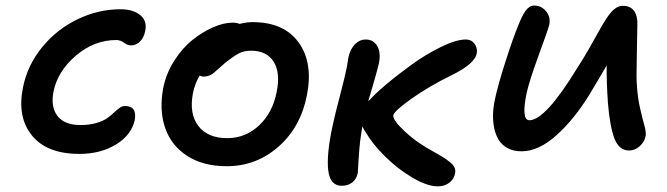

<svg xmlns="http://www.w3.org/2000/svg" viewBox="-20 -594 2379 685"><path d="M263.2 -44.9Q147.5 -44.9 94 -110.6Q40.5 -176.3 62 -282.2Q77.6 -360.8 129.9 -425Q182.1 -489.3 256.3 -525.1Q330.6 -561 410.2 -561Q454.1 -561 480 -540.3Q505.9 -519.5 498 -482.9Q493.2 -459 479.2 -445.6Q465.3 -432.1 448.2 -432.1Q435.1 -432.1 422.1 -441.7Q409.2 -451.2 395 -451.2Q315.9 -451.2 250.7 -395.5Q185.5 -339.8 170.9 -267.1Q160.2 -212.4 185.1 -180.2Q210 -147.9 267.1 -147.9Q298.8 -147.9 323.2 -155Q347.7 -162.1 361.6 -171.9Q375.5 -181.6 386 -191.7Q396.5 -201.7 406 -208.7Q415.5 -215.8 425.8 -215.8Q469.2 -215.8 460.9 -166Q448.7 -111.8 393.6 -78.4Q338.4 -44.9 263.2 -44.9Z M788.6 -1Q705.1 -1 647.9 -37.8Q590.8 -74.7 569.1 -137.9Q547.4 -201.2 562.5 -280.8Q572.8 -332 601.6 -377.2Q630.4 -422.4 666.3 -451.2Q702.1 -480 740.2 -496.6Q778.3 -513.2 809.6 -513.2Q824.2 -513.2 834.5 -508.8Q860.8 -515.1 880.4 -515.1Q993.7 -515.1 1045.9 -441.9Q1098.1 -368.7 1074.7 -252.9Q1052.2 -139.6 973.1 -70.3Q894 -1 788.6 -1ZM668.5 -262.2Q654.3 -188.5 687.5 -144.8Q720.7 -101.1 790.5 -101.1Q856 -101.1 904.5 -146.7Q953.1 -192.4 967.3 -267.1Q981 -334.5 956.3 -373.8Q931.6 -413.1 875.5 -413.1Q850.1 -413.1 831.3 -403.1Q812.5 -393.1 782.7 -369.1Q773.4 -361.3 760.5 -349.6Q747.6 -337.9 741.9 -333.3Q736.3 -328.6 727.3 -324.7Q718.3 -320.8 708.5 -320.8Q703.1 -319.8 692.4 -324.2Q675.8 -297.4 668.5 -262.2Z M1199.2 68.8Q1157.2 68.8 1150.9 12.7Q1144.5 -43.5 1167 -147Q1174.3 -182.1 1192.9 -252.7Q1211.4 -323.2 1217.3 -354Q1220.2 -371.1 1223.1 -389.2Q1229.5 -419.4 1246.6 -436.3Q1263.7 -453.1 1284.2 -453.1Q1312.5 -453.1 1325.9 -429.9Q1339.4 -406.7 1332 -369.1Q1326.7 -343.3 1293.9 -232.9L1298.3 -236.8Q1315.9 -257.3 1356.9 -292Q1397.9 -326.7 1448.5 -363.3Q1499 -399.9 1553.2 -426.5Q1607.4 -453.1 1642.1 -453.1Q1661.6 -453.1 1672.6 -438.2Q1683.6 -423.3 1681.2 -405.8Q1676.3 -367.2 1590.3 -325.2Q1508.8 -285.2 1447.8 -241.7Q1386.7 -198.2 1383.3 -183.1Q1379.9 -166.5 1424.6 -124.8Q1469.2 -83 1532.2 -49.8Q1551.8 -38.6 1560.5 -33.2Q1569.3 -27.8 1582.5 -17.8Q1595.7 -7.8 1600.6 1.7Q1605.5 11.2 1604 22Q1601.1 43.5 1584 57.1Q1566.9 70.8 1542 70.8Q1503.9 70.8 1451.2 39.6Q1398.4 8.3 1353.8 -35.9Q1309.1 -80.1 1286.1 -120.1Q1278.3 -130.4 1272.9 -143.1Q1263.2 -90.3 1260 -34.2Q1256.8 22 1256.3 23.9Q1251.5 45.9 1236.1 57.4Q1220.7 68.8 1199.2 68.8Z M1840.8 -54.2Q1812.5 -54.2 1792 -64.9Q1771.5 -75.7 1760 -93.8Q1748.5 -111.8 1743.4 -136Q1738.3 -160.2 1739 -185.8Q1739.7 -211.4 1745.6 -238.8Q1756.3 -290 1783.7 -375.2Q1811 -460.4 1828.6 -502Q1842.3 -538.1 1855.7 -556.2Q1869.1 -574.2 1885.7 -574.2Q1911.1 -574.2 1928 -554Q1944.8 -533.7 1939.9 -506.8Q1936.5 -491.2 1902.6 -398.9Q1868.7 -306.6 1858.9 -262.2Q1838.9 -165 1868.7 -165Q1925.8 -165 2040.5 -353Q2060.1 -382.8 2081.5 -420.4Q2103 -458 2116.2 -482.2Q2129.4 -506.3 2144.3 -529.1Q2159.2 -551.8 2173.1 -562.5Q2187 -573.2 2201.7 -573.2Q2229.5 -573.2 2242.4 -554.7Q2255.4 -536.1 2253.9 -503.9Q2253.9 -494.6 2252 -401.1Q2250 -307.6 2252 -293.9Q2254.4 -248 2263.4 -208.7Q2272.5 -169.4 2278.8 -147Q2285.2 -124.5 2283.7 -110.8Q2280.8 -89.4 2263.2 -73.2Q2245.6 -57.1 2224.6 -57.1Q2189 -57.1 2172.6 -98.6Q2156.2 -140.1 2148.9 -226.1Q2143.6 -304.2 2144.5 -360.8Q2114.3 -308.6 2082.5 -255.9Q2028.8 -168.5 1965.1 -111.3Q1901.4 -54.2 1840.8 -54.2Z"/></svg>

Font: Shantell Sans Bouncy
Style: Italic
Weight: 500
Italic angle: -11.31°
Designer: Stephen Nixon, Anya Danilova, Shantell Martin
Foundry: Arrow Type
Version: Version 1.006;[9816181b4]